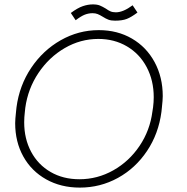

<svg xmlns="http://www.w3.org/2000/svg" viewBox="-20 -839 848 873"><path d="M49 -279Q49 -296 53 -332L55 -351Q68 -450 121.5 -530Q175 -610 256 -656Q337 -702 429 -702Q514 -702 580 -663.5Q646 -625 683 -556.5Q720 -488 720 -402Q720 -385 716 -349L714 -330Q701 -231 648.5 -152.5Q596 -74 516 -30Q436 14 343 14Q257 14 190 -23.5Q123 -61 86 -127.5Q49 -194 49 -279ZM673 -332 676 -351Q679 -375 679 -397Q679 -473 647 -533.5Q615 -594 557.5 -628Q500 -662 427 -662Q346 -662 274.5 -620.5Q203 -579 155 -507.5Q107 -436 95 -349L93 -330Q90 -306 90 -283Q90 -208 121.5 -149Q153 -90 210 -57Q267 -24 341 -24Q423 -24 495 -64.5Q567 -105 614.5 -175.5Q662 -246 673 -332ZM402 -819Q422 -819 434 -814Q446 -809 461 -800Q472 -792 482 -787.5Q492 -783 507 -783Q540 -783 583 -815L605 -782Q577 -761 556.5 -753Q536 -745 503 -745Q485 -745 473 -749.5Q461 -754 447 -763Q434 -771 424 -775Q414 -779 401 -779Q383 -779 366 -772.5Q349 -766 324 -747L302 -780Q333 -803 356.5 -811Q380 -819 402 -819Z"/></svg>

Font: Bellota Text Light
Style: Italic
Weight: 300
Italic angle: -7.5°
Designer: Kemie Guaida
Foundry: Kemie Guaida
Version: Version 4.001